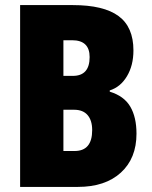

<svg xmlns="http://www.w3.org/2000/svg" viewBox="-20 -734 598 754"><path d="M266 -714Q387 -714 445.5 -671Q504 -628 504 -536Q504 -477 478.5 -434.5Q453 -392 411 -379V-374Q467 -357 491.5 -315.5Q516 -274 516 -209Q516 -112 454.5 -56Q393 0 286 0H59V-714ZM266 -436Q332 -436 332 -510Q332 -576 263 -576H229V-436ZM229 -303V-141H273Q342 -141 342 -223Q342 -261 324 -282Q306 -303 271 -303Z"/></svg>

Font: Noto Sans Malayalam ExtraCondensed Black
Style: Regular
Weight: 900
Width: 2
Designer: Jelle Bosma - Monotype Design Team
Foundry: Monotype Imaging Inc.
Version: Version 2.104; ttfautohint (v1.8.4.7-5d5b)